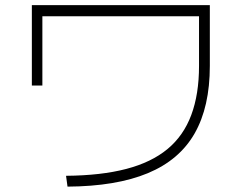

<svg xmlns="http://www.w3.org/2000/svg" viewBox="-20 -734 920 730"><path d="M231.1 -65.6Q364.4 -66.7 460 -91.7Q555.6 -116.7 616.7 -167.2Q677.8 -217.8 707.2 -296.7Q736.7 -375.6 736.7 -483.3V-672.2H141.1V-408.9H101.1V-714.4H777.8V-483.3Q777.8 -327.8 720 -226.7Q662.2 -125.6 542.2 -75.6Q422.2 -25.6 236.7 -24.4Z"/></svg>

Font: Paperlogy 2 ExtraLight
Style: Regular
Weight: 250
Designer: redesigned by Lee Juim, glyphs from Gmarket Sans & Montserrat
Foundry: PT&
Version: Version 1.001